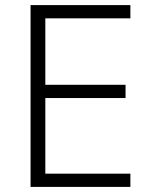

<svg xmlns="http://www.w3.org/2000/svg" viewBox="-20 -785 593 754"><path d="M492 -51V-103H158V-400H473V-452H158V-713H492V-765H100V-51Z"/></svg>

Font: Noto Sans Tamil UI Light
Style: Regular
Weight: 300
Designer: Jelle Bosma - Monotype Design Team
Foundry: Monotype Imaging Inc.
Version: Version 2.004